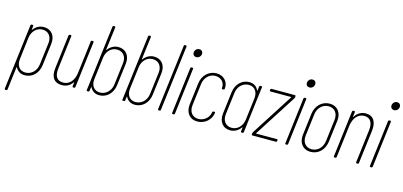

<svg xmlns="http://www.w3.org/2000/svg" viewBox="-74 -1213 4044 1925"><g transform="rotate(15 1947.5 -250.5)"><path d="M243 -509C199 -509 161 -488 135 -453C132 -449 130 -450 130 -454L135 -491C136 -497 132 -501 127 -501H117C111 -501 107 -497 106 -491L22 189C22 195 25 199 31 199H41C46 199 51 195 51 189L80 -47C81 -51 84 -51 85 -48C103 -13 136 8 179 8C258 8 318 -52 328 -137L356 -364C367 -449 321 -509 243 -509ZM327 -364 299 -137C291 -68 241 -20 179 -20C119 -20 83 -68 92 -137L119 -364C128 -433 175 -481 236 -481C298 -481 335 -433 327 -364Z M732 -491 691 -156C681 -72 635 -21 571 -21C508 -21 478 -62 488 -145L530 -491C531 -497 528 -501 522 -501H512C506 -501 502 -497 501 -491L458 -138C446 -40 489 7 564 7C609 7 648 -12 674 -51C676 -55 678 -54 678 -50L673 -10C672 -4 676 0 681 0H691C697 0 701 -4 702 -10L761 -491C762 -497 758 -501 753 -501H743C737 -501 733 -497 732 -491Z M1016 -509C973 -509 934 -487 908 -451C905 -448 903 -448 903 -452L933 -690C933 -696 930 -700 924 -700H914C909 -700 904 -696 904 -690L820 -10C819 -4 823 0 828 0H838C844 0 848 -4 849 -10L854 -48C854 -52 857 -52 859 -49C876 -13 909 8 953 8C1031 8 1091 -52 1101 -137L1129 -364C1140 -449 1095 -509 1016 -509ZM1101 -364 1073 -137C1065 -68 1014 -20 952 -20C892 -20 856 -68 865 -137L893 -364C901 -433 949 -481 1009 -481C1071 -481 1110 -433 1101 -364Z M1386 -509C1343 -509 1304 -487 1278 -451C1275 -448 1273 -448 1273 -452L1303 -690C1303 -696 1300 -700 1294 -700H1284C1279 -700 1274 -696 1274 -690L1190 -10C1189 -4 1193 0 1198 0H1208C1214 0 1218 -4 1219 -10L1224 -48C1224 -52 1227 -52 1229 -49C1246 -13 1279 8 1323 8C1401 8 1461 -52 1471 -137L1499 -364C1510 -449 1465 -509 1386 -509ZM1471 -364 1443 -137C1435 -68 1384 -20 1322 -20C1262 -20 1226 -68 1235 -137L1263 -364C1271 -433 1319 -481 1379 -481C1441 -481 1480 -433 1471 -364Z M1568 0H1578C1584 0 1588 -4 1589 -10L1673 -690C1673 -696 1670 -700 1664 -700H1654C1649 -700 1644 -696 1644 -690L1560 -10C1559 -4 1563 0 1568 0Z M1795 -613C1818 -613 1839 -631 1842 -656C1845 -680 1829 -698 1805 -698C1781 -698 1761 -680 1758 -656C1755 -631 1770 -613 1795 -613ZM1714 0H1724C1730 0 1734 -4 1735 -10L1794 -491C1795 -497 1792 -501 1786 -501H1776C1770 -501 1766 -497 1765 -491L1706 -10C1705 -4 1709 0 1714 0Z M1970 8C2051 8 2112 -52 2120 -118L2121 -121C2122 -127 2118 -131 2112 -131H2103C2097 -131 2092 -127 2092 -121L2091 -118C2085 -68 2037 -20 1974 -20C1912 -20 1875 -68 1883 -137L1911 -364C1919 -433 1969 -481 2030 -481C2093 -481 2130 -433 2124 -383L2123 -380C2123 -374 2126 -370 2132 -370H2142C2147 -370 2152 -374 2153 -380V-383C2161 -448 2114 -509 2034 -509C1955 -509 1892 -448 1882 -364L1854 -137C1844 -52 1892 8 1970 8Z M2480 -491 2475 -450C2475 -446 2472 -445 2470 -449C2454 -486 2421 -509 2376 -509C2297 -509 2238 -449 2228 -364L2200 -137C2190 -52 2234 8 2312 8C2357 8 2396 -15 2422 -52C2424 -56 2427 -55 2426 -51L2421 -10C2420 -4 2424 0 2430 0H2439C2445 0 2449 -4 2450 -10L2509 -491C2510 -497 2507 -501 2501 -501H2491C2485 -501 2481 -497 2480 -491ZM2320 -20C2258 -20 2221 -68 2229 -137L2257 -364C2265 -433 2315 -481 2377 -481C2437 -481 2473 -433 2465 -364L2437 -137C2428 -68 2381 -20 2320 -20Z M2542 0H2785C2791 0 2795 -4 2796 -10L2797 -18C2798 -24 2794 -28 2788 -28H2574C2571 -28 2571 -30 2573 -33L2851 -467C2854 -472 2855 -476 2856 -480L2857 -491C2858 -497 2854 -501 2848 -501H2606C2600 -501 2596 -497 2595 -491L2594 -483C2593 -477 2597 -473 2603 -473H2816C2819 -473 2819 -471 2817 -468L2539 -34C2536 -29 2535 -25 2534 -21L2533 -10C2532 -4 2536 0 2542 0Z M2970 -613C2993 -613 3014 -631 3017 -656C3020 -680 3004 -698 2980 -698C2956 -698 2936 -680 2933 -656C2930 -631 2945 -613 2970 -613ZM2889 0H2899C2905 0 2909 -4 2910 -10L2969 -491C2970 -497 2967 -501 2961 -501H2951C2945 -501 2941 -497 2940 -491L2881 -10C2880 -4 2884 0 2889 0Z M3145 8C3226 8 3287 -52 3298 -137L3326 -364C3336 -448 3289 -509 3209 -509C3130 -509 3067 -448 3057 -364L3029 -137C3019 -52 3067 8 3145 8ZM3149 -20C3087 -20 3050 -68 3058 -137L3086 -364C3094 -433 3144 -481 3205 -481C3268 -481 3305 -433 3297 -364L3269 -137C3260 -68 3212 -20 3149 -20Z M3585 -508C3538 -508 3498 -485 3472 -443C3470 -440 3467 -440 3467 -444L3473 -491C3474 -497 3471 -501 3465 -501H3455C3449 -501 3445 -497 3444 -491L3385 -10C3384 -4 3388 0 3393 0H3403C3409 0 3413 -4 3414 -10L3455 -345C3466 -429 3512 -480 3576 -480C3638 -480 3668 -433 3658 -353L3616 -10C3615 -4 3619 0 3624 0H3634C3640 0 3644 -4 3645 -10L3688 -357C3699 -452 3662 -508 3585 -508Z M3848 -613C3871 -613 3892 -631 3895 -656C3898 -680 3882 -698 3858 -698C3834 -698 3814 -680 3811 -656C3808 -631 3823 -613 3848 -613ZM3767 0H3777C3783 0 3787 -4 3788 -10L3847 -491C3848 -497 3845 -501 3839 -501H3829C3823 -501 3819 -497 3818 -491L3759 -10C3758 -4 3762 0 3767 0Z"/></g></svg>

Font: Barlow Condensed Thin
Style: Italic
Weight: 250
Width: 3
Italic angle: -7°
Designer: Jeremy Tribby
Foundry: Tribby Type
Version: Version 1.422;hotconv 1.0.109;makeotfexe 2.5.65596